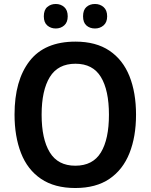

<svg xmlns="http://www.w3.org/2000/svg" viewBox="-20 -934 756 964"><path d="M663 -358Q663 -248 630 -165Q597 -82 529.5 -36Q462 10 358 10Q254 10 186 -36Q118 -82 85.5 -165.5Q53 -249 53 -359Q53 -530 128.5 -627.5Q204 -725 359 -725Q462 -725 529.5 -679.5Q597 -634 630 -551.5Q663 -469 663 -358ZM189 -358Q189 -236 230 -169Q271 -102 358 -102Q446 -102 486.5 -168.5Q527 -235 527 -358Q527 -481 486.5 -547.5Q446 -614 359 -614Q271 -614 230 -547Q189 -480 189 -358ZM200 -852Q200 -884 217.5 -899Q235 -914 260 -914Q285 -914 302.5 -898.5Q320 -883 320 -852Q320 -822 302.5 -806.5Q285 -791 260 -791Q235 -791 217.5 -806Q200 -821 200 -852ZM397 -852Q397 -884 414 -899Q431 -914 457 -914Q482 -914 500 -898.5Q518 -883 518 -852Q518 -822 500 -806.5Q482 -791 457 -791Q431 -791 414 -806Q397 -821 397 -852Z"/></svg>

Font: Noto Sans Bengali SemiCondensed SemiBold
Style: Regular
Weight: 600
Width: 4
Designer: Joana Ranito - Universal Thirst; Jelle Bosma - Monotype Design Team
Foundry: Universal Thirst ehf.
Version: Version 3.000; ttfautohint (v1.8.4.7-5d5b)